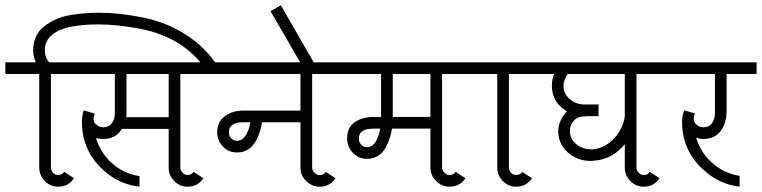

<svg xmlns="http://www.w3.org/2000/svg" viewBox="-36 -698 2873 724"><path d="M150 -463H282V-419H156V-66Q156 -55 164 -46.5Q172 -38 183 -38Q198 -38 206 -50L243 -26Q222 6 183 6Q154 6 133 -15.5Q112 -37 112 -66V-419H-16V-463H99Q89 -485 89 -508Q89 -566 130.5 -598.5Q172 -631 228 -641Q282 -650 336 -650Q415 -650 503 -632Q592 -614 664.5 -567.5Q737 -521 782 -453L745 -429Q661 -556 495 -589Q405 -606 336 -606Q280 -606 236 -598Q190 -590 161.5 -567.5Q133 -545 133 -508Q133 -480 150 -463Z M600 -256V-419H441V-281Q441 -264 440 -256ZM671 6Q642 6 621 -15.5Q600 -37 600 -66V-212H424Q401 -174 353 -174Q338 -174 326 -178Q342 -125 381 -87Q428 -43 490 -34V6Q410 -3 350 -60Q273 -132 273 -238Q273 -266 280 -282L322 -269Q317 -260 317 -249Q317 -236 328 -227Q339 -218 353 -218Q374 -218 385.5 -233Q397 -248 397 -271V-419H254V-463H772V-419H644V-66Q644 -55 652.5 -46.5Q661 -38 671 -38Q686 -38 694 -50L731 -26Q710 6 671 6Z M908 -237H881Q827 -237 827 -199Q827 -186 836 -176.5Q845 -167 858 -167Q883 -167 898 -202Q905 -216 908 -237ZM1169 6Q1140 6 1118.5 -15.5Q1097 -37 1097 -66V-237H952Q949 -214 938 -186Q914 -123 858 -123Q826 -123 804.5 -145.5Q783 -168 783 -199Q783 -239 812 -260Q841 -281 881 -281H1097V-419H739V-463H1269V-419H1141V-66Q1141 -56 1150 -47Q1159 -38 1169 -38Q1185 -38 1192 -50L1229 -26Q1208 6 1169 6Z M1147 -463 1108 -442 984 -656 1023 -678Z M1445 -257H1449H1587V-419H1445ZM1398 -213H1373Q1317 -213 1317 -176Q1317 -162 1326 -152.5Q1335 -143 1348 -143Q1384 -143 1398 -213ZM1659 6Q1630 6 1608.5 -15.5Q1587 -37 1587 -66V-213H1449H1442Q1439 -190 1428 -162Q1404 -99 1348 -99Q1316 -99 1294.5 -122Q1273 -145 1273 -176Q1273 -218 1302 -237.5Q1331 -257 1373 -257H1401V-419H1237V-463H1759V-419H1631V-66Q1631 -56 1640 -47Q1649 -38 1659 -38Q1675 -38 1682 -50L1719 -26Q1698 6 1659 6Z M2011 -463V-419H1883V-66Q1883 -55 1891 -46.5Q1899 -38 1910 -38Q1925 -38 1933 -50L1970 -26Q1949 6 1910 6Q1881 6 1860 -15.5Q1839 -37 1839 -66V-419H1727V-463Z M2105 -419Q2089 -397 2089 -375Q2089 -346 2110 -326.5Q2131 -307 2161 -304H2169H2221V-260H2183Q2181 -260 2176.5 -259.5Q2172 -259 2170 -259H2161Q2140 -257 2126.5 -241.5Q2113 -226 2113 -204Q2113 -174 2137 -154.5Q2161 -135 2193 -135H2199Q2244 -139 2278 -174.5Q2312 -210 2320 -258V-419ZM2391 -38Q2407 -38 2414 -50L2451 -26Q2430 6 2391 6Q2362 6 2341 -15.5Q2320 -37 2320 -66V-154Q2272 -96 2202 -92Q2201 -92 2198 -91.5Q2195 -91 2193 -91Q2142 -91 2105.5 -123Q2069 -155 2069 -204Q2069 -217 2074 -234Q2084 -261 2102 -278Q2045 -312 2045 -375Q2045 -400 2054 -419H1979V-463H2492V-419H2364V-260V-66Q2364 -55 2372.5 -46.5Q2381 -38 2391 -38Z M2585 -270Q2580 -261 2580 -250Q2580 -237 2591 -227.5Q2602 -218 2616 -218Q2637 -218 2648.5 -233Q2660 -248 2660 -272V-419H2459V-463H2817V-419H2704V-282Q2704 -234 2681.5 -204Q2659 -174 2616 -174Q2604 -174 2589 -179Q2604 -127 2645 -88Q2692 -44 2753 -35V6Q2674 -3 2613 -61Q2536 -133 2536 -238Q2536 -263 2544 -282Z"/></svg>

Font: Bhavuka
Style: Regular
Weight: 400
Version: 2.94.0; ttfautohint (v1.2) -l 7 -r 28 -G 50 -x 13 -D deva -f